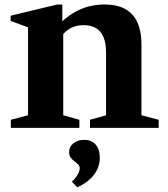

<svg xmlns="http://www.w3.org/2000/svg" viewBox="-20 -554 726 832"><path d="M370 0V-35L439.5 -54.5V-325.5Q439.5 -386.5 415 -415.8Q390.5 -445 341.5 -445Q279.5 -445 242.5 -392V-454.5Q278 -490.5 326.2 -512.5Q374.5 -534.5 434 -534.5Q593 -534.5 593 -360.5V-54.5L667.5 -35V0ZM27 0V-35L101.5 -54.5V-435.5L26 -463.5V-486L228 -534.5H250V-450L254 -445V-54.5L324 -35V0ZM314.5 257.5 291.5 233Q306.5 219.5 316 203.2Q325.5 187 325.5 176Q325.5 165.5 318.5 158.5Q311.5 151.5 302.5 145Q293.5 138.5 286.5 129Q279.5 119.5 279.5 104Q279.5 82 298 67Q316.5 52 345.5 52Q376.5 52 394.5 72.5Q412.5 93 412.5 129Q412.5 170 387 203.5Q361.5 237 314.5 257.5Z"/></svg>

Font: Libre Caslon Text
Style: Regular
Weight: 400
Designer: Pablo Impallari, Rodrigo Fuenzalida, Katja Schimmel
Foundry: Pablo Impallari, Rodrigo Fuenzalida
Version: Version 2.000